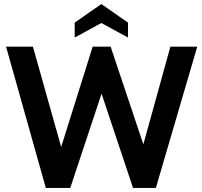

<svg xmlns="http://www.w3.org/2000/svg" viewBox="-20 -931 1003 951"><path d="M207 0 10 -700H143L283 -203L439 -700H528L690 -216L824 -700H957L752 0H639L483 -467L328 0ZM350 -745V-819L482 -911L614 -819V-745L482 -817Z"/></svg>

Font: Cabin VF Beta
Style: Regular
Weight: 400
Designer: Pablo Impallari
Foundry: Pablo Impallari. http://www.impallari.com Igino Marini. http://www.ikern.com
Version: Version 2.200